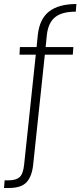

<svg xmlns="http://www.w3.org/2000/svg" viewBox="-60 -778 404 955"><path d="M-40 157 -37 119H-18Q19 119 37 103.5Q55 88 60 41L118 -506H37L39 -544H122L128 -604Q137 -685 185 -721.5Q233 -758 320 -758L317 -720Q248 -720 214 -692.5Q180 -665 173 -604L167 -544H305L302 -506H163L105 41Q99 99 72.5 128Q46 157 -15 157Z"/></svg>

Font: DM Sans ExtraLight
Style: Regular
Weight: 200
Designer: Colophon Foundry, Jonny Pinhorn
Foundry: Colophon Foundry
Version: Version 4.004; ttfautohint (v1.8.4.7-5d5b)